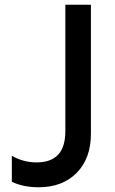

<svg xmlns="http://www.w3.org/2000/svg" viewBox="-20 -785 485 811"><path d="M30 -17V-127Q79 -99 134 -99Q195 -99 225.5 -131.5Q256 -164 256 -231V-765H364V-220Q364 -116 304 -55Q244 6 143 6Q79 6 30 -17Z"/></svg>

Font: Application Medium
Style: Regular
Weight: 500
Designer: Wei Huang
Foundry: Wei Huang
Version: Version 0.012